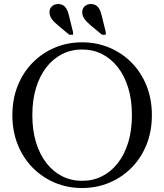

<svg xmlns="http://www.w3.org/2000/svg" viewBox="-20 -932 823 962"><path d="M490 -852 510 -771V-758H491L438 -802Q416 -820 404 -836Q392 -852 392 -871Q392 -890 405 -901Q418 -912 436 -912Q448 -912 458.5 -906.5Q469 -901 477 -888Q485 -875 490 -852ZM326 -852 346 -771V-758H327L274 -802Q252 -820 240 -836Q228 -852 228 -871Q228 -890 241 -901Q254 -912 272 -912Q284 -912 294.5 -906.5Q305 -901 313 -888Q321 -875 326 -852ZM391 10Q318 10 255 -16.5Q192 -43 144 -91.5Q96 -140 69 -207Q42 -274 42 -355Q42 -436 69 -503Q96 -570 144 -618.5Q192 -667 255 -693.5Q318 -720 391 -720Q464 -720 527.5 -693.5Q591 -667 639 -618.5Q687 -570 714 -503Q741 -436 741 -355Q741 -274 714 -207Q687 -140 639 -91.5Q591 -43 527.5 -16.5Q464 10 391 10ZM391 -26Q446 -26 491.5 -49Q537 -72 570.5 -115Q604 -158 622.5 -218.5Q641 -279 641 -355Q641 -431 622.5 -491.5Q604 -552 570.5 -595Q537 -638 491.5 -661Q446 -684 391 -684Q337 -684 291.5 -661Q246 -638 212.5 -595Q179 -552 160.5 -491.5Q142 -431 142 -355Q142 -279 160.5 -218.5Q179 -158 212.5 -115Q246 -72 291.5 -49Q337 -26 391 -26Z"/></svg>

Font: Roboto Serif 144pt
Style: Regular
Weight: 400
Version: Version 1.008